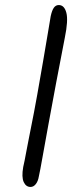

<svg xmlns="http://www.w3.org/2000/svg" viewBox="-20 -729 318 761"><path d="M101 12Q83 12 74 -7.5Q65 -27 72 -67Q74 -74 77.5 -92.5Q81 -111 85.5 -134.5Q90 -158 94.5 -181Q99 -204 102 -219Q115 -283 127.5 -353Q140 -423 151 -487.5Q162 -552 170 -599.5Q178 -647 181 -665Q186 -688 193.5 -698.5Q201 -709 213 -709Q235 -709 243 -678.5Q251 -648 237 -580Q219 -489 202.5 -400.5Q186 -312 172 -236Q158 -160 148.5 -106Q139 -52 134 -30Q131 -11 122 0.5Q113 12 101 12Z"/></svg>

Font: Shantell Sans Light
Style: Italic
Weight: 300
Italic angle: -11°
Designer: Stephen Nixon, Anya Danilova, Shantell Martin
Foundry: Arrow Type
Version: Version 1.008;[ac192a2d6]